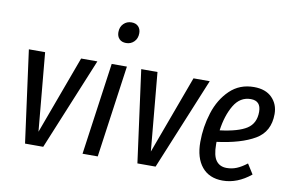

<svg xmlns="http://www.w3.org/2000/svg" viewBox="-80 -924 1652 1082"><g transform="rotate(10 745.5 -382.5)"><path d="M439 -527 222 0H118L47 -527H140L181 -79L346 -527Z M608 -527 534 0H447L521 -527ZM527 -710Q527 -740 545.5 -758.5Q564 -777 591 -777Q616 -777 630 -762.5Q644 -748 644 -724Q644 -694 625.5 -675.5Q607 -657 580 -657Q555 -657 541 -671.5Q527 -686 527 -710Z M1082 -527 865 0H761L690 -527H783L824 -79L989 -527Z M1179 -197V-183Q1179 -118 1200 -90Q1221 -62 1260 -62Q1290 -62 1317 -73Q1344 -84 1375 -108L1411 -51Q1334 12 1250 12Q1173 12 1131 -39Q1089 -90 1089 -181Q1089 -267 1115 -349Q1141 -431 1196.5 -484.5Q1252 -538 1334 -538Q1401 -538 1437.5 -501Q1474 -464 1474 -408Q1474 -307 1395.5 -261Q1317 -215 1179 -197ZM1185 -264Q1290 -277 1338 -308Q1386 -339 1386 -405Q1386 -468 1328 -468Q1267 -468 1232 -409.5Q1197 -351 1185 -264Z"/></g></svg>

Font: Fira Sans Extra Condensed
Style: Italic
Weight: 400
Width: 3
Italic angle: -8°
Designer: Carrois Corporate & Edenspiekermann AG
Foundry: Carrois Corporate GbR & Edenspiekermann AG
Version: Version 4.203